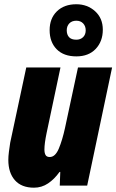

<svg xmlns="http://www.w3.org/2000/svg" viewBox="-20 -869 545 899"><path d="M139.2 9.8Q80.6 9.8 49.8 -25.1Q19 -60.1 19 -120.1Q19 -137.2 21.7 -158.2Q24.4 -179.2 27.8 -201.2L103 -553.2H263.2L198.2 -246.1Q188 -197.3 188 -168.9Q188 -152.3 193.4 -143.1Q198.7 -133.8 212.9 -133.8Q238.8 -133.8 255.4 -173.3Q272 -212.9 284.2 -269L345.2 -553.2H504.9L388.2 0H259.8L262.2 -64H258.8Q234.9 -30.3 205.1 -10.3Q175.3 9.8 139.2 9.8ZM337.4 -605Q278.3 -605 245.4 -638.4Q212.4 -671.9 212.4 -728Q212.4 -782.7 246.3 -815.9Q280.3 -849.1 337.4 -849.1Q389.2 -849.1 425.3 -816.4Q461.4 -783.7 461.4 -730Q461.4 -675.3 428.2 -640.1Q395 -605 337.4 -605ZM337.4 -683.1Q356.9 -683.1 369.1 -695.1Q381.3 -707 381.3 -727.1Q381.3 -746.6 369.4 -759.3Q357.4 -772 337.4 -772Q316.4 -772 304.4 -759.3Q292.5 -746.6 292.5 -727.1Q292.5 -707 303.2 -695.1Q314 -683.1 337.4 -683.1Z"/></svg>

Font: Open Sans Condensed ExtraBold
Style: Italic
Weight: 800
Width: 3
Italic angle: -12°
Designer: Monotype Design Team
Foundry: Monotype Imaging Inc.
Version: Version 3.003; ttfautohint (v1.8.4)